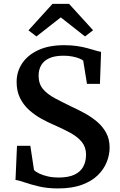

<svg xmlns="http://www.w3.org/2000/svg" viewBox="-20 -992 638 1022"><path d="M289 11Q231.5 11 186.5 0.2Q141.5 -10.5 110.2 -21.5Q79 -32.5 62.5 -34L70.5 -216H141.5L161 -87Q170.5 -77 189.5 -68Q208.5 -59 234.8 -53Q261 -47 291.5 -47Q343.5 -47 375.8 -62Q408 -77 423 -104.5Q438 -132 438 -169Q438 -208.5 415.8 -236Q393.5 -263.5 354.2 -285Q315 -306.5 264 -328.5Q234 -341.5 200 -360.2Q166 -379 136 -405.5Q106 -432 87.2 -469Q68.5 -506 68.5 -556Q68.5 -611 98.2 -655.2Q128 -699.5 184.2 -725.5Q240.5 -751.5 321.5 -751.5Q359.5 -751.5 390.8 -746.8Q422 -742 446.5 -735.2Q471 -728.5 489 -723Q507 -717.5 518 -716L512 -545.5H443L423 -669Q417.5 -674.5 402.2 -680.8Q387 -687 365.5 -691.2Q344 -695.5 318 -695.5Q272.5 -695.5 243.2 -682.5Q214 -669.5 199.8 -645.8Q185.5 -622 185.5 -589Q185.5 -546 208.8 -518.2Q232 -490.5 272 -469.2Q312 -448 361.5 -424Q395.5 -408.5 430.8 -389.2Q466 -370 496.2 -344.5Q526.5 -319 545 -285.2Q563.5 -251.5 563.5 -206Q563.5 -167.5 548 -129Q532.5 -90.5 500 -58.8Q467.5 -27 415 -8Q362.5 11 289 11ZM174 -798 131.5 -830.5 259.5 -971.5H347.5L475.5 -831L432.5 -798L303.5 -899.5Z"/></svg>

Font: Merriweather SemiBold
Style: Regular
Weight: 600
Version: Version 2.100